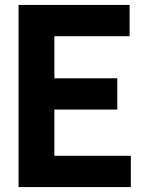

<svg xmlns="http://www.w3.org/2000/svg" viewBox="-20 -760 577 780"><path d="M55.3 0V-740H506.5V-612.9H200.9V-127.1H511.5V0ZM161.8 -314.9V-441.9H456.5V-314.9Z"/></svg>

Font: Encode Sans SC Condensed Thin
Style: Regular
Weight: 100
Width: 3
Designer: Multiple Designers
Foundry: Impallari Type
Version: Version 3.002